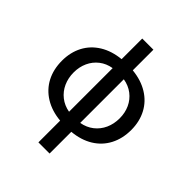

<svg xmlns="http://www.w3.org/2000/svg" viewBox="-250 -859 1199 1199"><g transform="rotate(45 349.0 -259.5)"><path d="M299.8 7.3Q220.7 0 162.6 -35.9Q104.5 -71.8 73.7 -130.6Q43 -189.5 43 -265.6Q43 -339.8 73.7 -398.2Q104.5 -456.5 162.6 -492.2Q220.7 -527.8 299.8 -535.6V-717.8H398.4V-535.6Q477.5 -527.8 535.6 -492.2Q593.8 -456.5 624.5 -398.2Q655.3 -339.8 655.3 -265.6Q655.3 -189.5 624.5 -130.4Q593.8 -71.3 535.9 -35.6Q478 0 398.4 7.3V199.2H299.8ZM299.8 -71.3V-456.5Q252.9 -448.7 218.3 -421.9Q183.6 -395 165 -354.5Q146.5 -314 146.5 -265.6Q146.5 -216.3 165 -175.3Q183.6 -134.3 218.3 -106.9Q252.9 -79.6 299.8 -71.3ZM552.7 -265.6Q552.7 -314.5 534.2 -354.7Q515.6 -395 480.7 -421.9Q445.8 -448.7 398.4 -456.5V-71.3Q445.8 -79.6 480.7 -106.9Q515.6 -134.3 534.2 -175.3Q552.7 -216.3 552.7 -265.6Z"/></g></svg>

Font: Pretendard Medium
Style: Regular
Weight: 500
Designer: Base glyphs from Inter by Rasmus Andersson; Hangeul glyphs from Noto Sans CJK(Source Han Sans) by Jang Soo-young and Kan
Foundry: Kil Hyung-jin
Version: Version 1.309